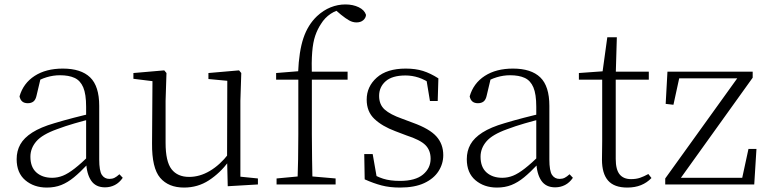

<svg xmlns="http://www.w3.org/2000/svg" viewBox="-20 -831 3462 865"><path d="M191 14Q133 14 94 -19Q55 -52 55 -114Q55 -151 71.5 -180.5Q88 -210 125.5 -234Q163 -258 225 -276Q268 -289 312.5 -300.5Q357 -312 397 -321V-297Q357 -287 315.5 -275Q274 -263 237 -249Q170 -225 143.5 -194Q117 -163 117 -125Q117 -78 144 -54Q171 -30 215 -30Q240 -30 263.5 -39.5Q287 -49 316.5 -72Q346 -95 386 -134L392 -89H373Q341 -55 313 -32Q285 -9 256 2.5Q227 14 191 14ZM453 13Q411 13 390.5 -17.5Q370 -48 368 -102V-106V-350Q368 -407 355 -437.5Q342 -468 316 -480Q290 -492 250 -492Q220 -492 190 -483Q160 -474 128 -454L164 -482L145 -402Q141 -382 131 -374Q121 -366 105 -366Q74 -366 68 -397Q85 -456 136 -489Q187 -522 263 -522Q345 -522 386 -482.5Q427 -443 427 -354V-113Q427 -61 439 -43Q451 -25 473 -25Q486 -25 496 -30Q506 -35 518 -46L533 -30Q518 -8 497.5 2.5Q477 13 453 13Z M809 14Q739 14 701.5 -30Q664 -74 665 -185L667 -478L686 -463L581 -476V-502L720 -514L730 -502L726 -377V-188Q726 -103 753 -68.5Q780 -34 832 -34Q880 -34 925.5 -61Q971 -88 1009 -137L1028 -103H1010Q971 -51 921 -18.5Q871 14 809 14ZM1006 8 1003 -116V-117L1004 -467L919 -475V-502L1057 -514L1067 -502L1063 -377V-35L1142 -27V0Z M1226 0V-27L1343 -38H1365L1492 -27V0ZM1320 0Q1322 -56 1323 -113Q1324 -170 1324 -226V-472H1224V-502L1347 -512L1323 -500V-504Q1327 -600 1347 -659.5Q1367 -719 1408 -758Q1437 -785 1469.5 -798Q1502 -811 1536 -811Q1570 -811 1596 -798.5Q1622 -786 1629 -764Q1628 -750 1616.5 -740Q1605 -730 1586 -730Q1569 -730 1553 -739Q1537 -748 1516 -765L1488 -789V-798H1527V-789Q1497 -787 1470 -769Q1443 -751 1426 -723Q1410 -699 1400 -669.5Q1390 -640 1386.5 -596Q1383 -552 1385 -485V-226Q1385 -170 1386 -113Q1387 -56 1388 0ZM1355 -472V-508H1546V-472Z M1782 14Q1736 14 1699.5 4.5Q1663 -5 1623 -23L1621 -137H1659L1680 -17L1648 -18V-54Q1675 -36 1706 -26Q1737 -16 1782 -16Q1851 -16 1885.5 -44.5Q1920 -73 1920 -116Q1920 -154 1896.5 -177.5Q1873 -201 1811 -221L1761 -240Q1702 -262 1667 -295Q1632 -328 1632 -382Q1632 -441 1677.5 -481.5Q1723 -522 1808 -522Q1852 -522 1885.5 -511.5Q1919 -501 1955 -478L1952 -376H1917L1899 -485L1926 -483V-450Q1895 -472 1866 -481.5Q1837 -491 1807 -491Q1747 -491 1717.5 -465Q1688 -439 1688 -399Q1688 -360 1713 -337.5Q1738 -315 1792 -296L1840 -278Q1915 -251 1946 -216.5Q1977 -182 1977 -132Q1977 -93 1955.5 -59.5Q1934 -26 1891 -6Q1848 14 1782 14Z M2219 14Q2161 14 2122 -19Q2083 -52 2083 -114Q2083 -151 2099.5 -180.5Q2116 -210 2153.5 -234Q2191 -258 2253 -276Q2296 -289 2340.5 -300.5Q2385 -312 2425 -321V-297Q2385 -287 2343.5 -275Q2302 -263 2265 -249Q2198 -225 2171.5 -194Q2145 -163 2145 -125Q2145 -78 2172 -54Q2199 -30 2243 -30Q2268 -30 2291.5 -39.5Q2315 -49 2344.5 -72Q2374 -95 2414 -134L2420 -89H2401Q2369 -55 2341 -32Q2313 -9 2284 2.5Q2255 14 2219 14ZM2481 13Q2439 13 2418.5 -17.5Q2398 -48 2396 -102V-106V-350Q2396 -407 2383 -437.5Q2370 -468 2344 -480Q2318 -492 2278 -492Q2248 -492 2218 -483Q2188 -474 2156 -454L2192 -482L2173 -402Q2169 -382 2159 -374Q2149 -366 2133 -366Q2102 -366 2096 -397Q2113 -456 2164 -489Q2215 -522 2291 -522Q2373 -522 2414 -482.5Q2455 -443 2455 -354V-113Q2455 -61 2467 -43Q2479 -25 2501 -25Q2514 -25 2524 -30Q2534 -35 2546 -46L2561 -30Q2546 -8 2525.5 2.5Q2505 13 2481 13Z M2723 -472V-508H2903V-472ZM2806 14Q2747 14 2719.5 -17.5Q2692 -49 2692 -112Q2692 -135 2692.5 -152.5Q2693 -170 2693 -196V-472H2588V-502L2713 -511L2693 -496L2716 -663H2759L2754 -493V-481V-115Q2754 -67 2771.5 -45.5Q2789 -24 2823 -24Q2846 -24 2863.5 -30Q2881 -36 2901 -47L2915 -29Q2895 -8 2868 3Q2841 14 2806 14Z M2977 0V-27L3315 -497V-470L3307 -478H3170H3017L3044 -497L3014 -359L2979 -363L2987 -508H3371V-481L3034 -11L3040 -51L3041 -30H3185H3345L3320 -12L3352 -160H3388L3378 0Z"/></svg>

Font: Noto Serif JP ExtraLight ExtraLight
Style: Regular
Weight: 250
Version: Version 2.003-H1;hotconv 1.1.1;makeotfexe 2.6.0